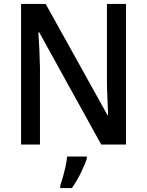

<svg xmlns="http://www.w3.org/2000/svg" viewBox="-20 -734 746 975"><path d="M620 0H494L179 -570H175Q178 -527 180 -480.5Q182 -434 183 -388V0H87V-714H212L526 -149H529Q528 -188 525.5 -236Q523 -284 523 -327V-714H620ZM421 71Q411 102 390 145Q369 188 345 221H286V209Q292 191 299.5 164.5Q307 138 313 110Q319 82 321 61H421Z"/></svg>

Font: Noto Sans Tamil SemiCondensed Medium
Style: Regular
Weight: 500
Width: 4
Designer: Jelle Bosma - Monotype Design Team
Foundry: Monotype Imaging Inc.
Version: Version 2.004; ttfautohint (v1.8.4.7-5d5b)